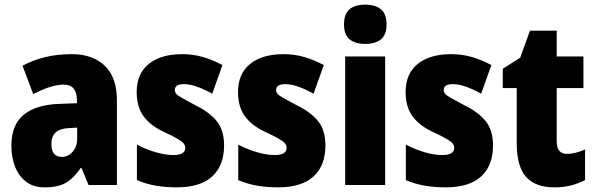

<svg xmlns="http://www.w3.org/2000/svg" viewBox="-20 -796 2559 826"><path d="M289 -563Q379 -563 431 -513Q483 -463 483 -363V0H361L331 -73H327Q298 -30 264 -10Q230 10 172 10Q124 10 92.5 -14Q61 -38 45 -78.5Q29 -119 29 -169Q29 -258 81 -301.5Q133 -345 233 -349L311 -352V-364Q311 -432 254 -432Q201 -432 123 -391L77 -513Q120 -537 173 -550Q226 -563 289 -563ZM277 -245Q201 -242 201 -177Q201 -121 246 -121Q273 -121 292.5 -143Q312 -165 312 -200V-247Z M944 -170Q944 -84 893 -37Q842 10 740 10Q693 10 651.5 3Q610 -4 569 -21V-174Q606 -154 648.5 -141.5Q691 -129 726 -129Q777 -129 777 -160Q777 -170 770.5 -178.5Q764 -187 743.5 -199Q723 -211 682 -230Q625 -257 596.5 -297.5Q568 -338 568 -400Q568 -479 620 -521Q672 -563 764 -563Q810 -563 852 -551Q894 -539 937 -516L893 -393Q863 -410 830.5 -422Q798 -434 771 -434Q732 -434 732 -409Q732 -400 738 -392.5Q744 -385 763 -374.5Q782 -364 821 -343Q879 -315 911.5 -276Q944 -237 944 -170Z M1380 -170Q1380 -84 1329 -37Q1278 10 1176 10Q1129 10 1087.5 3Q1046 -4 1005 -21V-174Q1042 -154 1084.5 -141.5Q1127 -129 1162 -129Q1213 -129 1213 -160Q1213 -170 1206.5 -178.5Q1200 -187 1179.5 -199Q1159 -211 1118 -230Q1061 -257 1032.5 -297.5Q1004 -338 1004 -400Q1004 -479 1056 -521Q1108 -563 1200 -563Q1246 -563 1288 -551Q1330 -539 1373 -516L1329 -393Q1299 -410 1266.5 -422Q1234 -434 1207 -434Q1168 -434 1168 -409Q1168 -400 1174 -392.5Q1180 -385 1199 -374.5Q1218 -364 1257 -343Q1315 -315 1347.5 -276Q1380 -237 1380 -170Z M1551 -776Q1595 -776 1619 -756Q1643 -736 1643 -691Q1643 -646 1618.5 -626.5Q1594 -607 1551 -607Q1509 -607 1484.5 -626.5Q1460 -646 1460 -691Q1460 -736 1483.5 -756Q1507 -776 1551 -776ZM1637 -553V0H1465V-553Z M2101 -170Q2101 -84 2050 -37Q1999 10 1897 10Q1850 10 1808.5 3Q1767 -4 1726 -21V-174Q1763 -154 1805.5 -141.5Q1848 -129 1883 -129Q1934 -129 1934 -160Q1934 -170 1927.5 -178.5Q1921 -187 1900.5 -199Q1880 -211 1839 -230Q1782 -257 1753.5 -297.5Q1725 -338 1725 -400Q1725 -479 1777 -521Q1829 -563 1921 -563Q1967 -563 2009 -551Q2051 -539 2094 -516L2050 -393Q2020 -410 1987.5 -422Q1955 -434 1928 -434Q1889 -434 1889 -409Q1889 -400 1895 -392.5Q1901 -385 1920 -374.5Q1939 -364 1978 -343Q2036 -315 2068.5 -276Q2101 -237 2101 -170Z M2419 -134Q2438 -134 2457 -139Q2476 -144 2497 -153V-21Q2469 -7 2437.5 1.5Q2406 10 2365 10Q2284 10 2243.5 -34.5Q2203 -79 2203 -182V-417H2143V-500L2218 -548L2260 -664H2375V-553H2490V-417H2375V-188Q2375 -134 2419 -134Z"/></svg>

Font: Noto Sans Bengali Condensed Black
Style: Regular
Weight: 900
Width: 3
Designer: Joana Ranito - Universal Thirst; Jelle Bosma - Monotype Design Team
Foundry: Universal Thirst ehf.
Version: Version 3.000; ttfautohint (v1.8.4.7-5d5b)